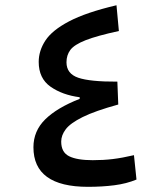

<svg xmlns="http://www.w3.org/2000/svg" viewBox="-20 -723 626 746"><path d="M321.8 2.9Q109.9 2.9 109.9 -150.9Q109.9 -213.9 155.5 -259Q201.2 -304.2 289.6 -338.9V-345.2Q222.2 -354 176.3 -386.2Q130.4 -418.5 130.4 -482.4Q130.4 -525.9 156.5 -565.7Q182.6 -605.5 248.5 -640.1Q314.5 -674.8 432.6 -702.6L441.9 -602.5Q356.4 -584 312.5 -566.7Q268.6 -549.3 253.4 -529.1Q238.3 -508.8 238.3 -481Q238.3 -436.5 284.2 -420.9Q330.1 -405.3 436 -405.8L439.5 -316.9Q349.1 -292 301 -268.1Q252.9 -244.1 235.4 -220.7Q217.8 -197.3 217.8 -172.9Q217.8 -131.3 248.5 -116Q279.3 -100.6 340.3 -100.6Q381.8 -100.6 418.2 -105Q454.6 -109.4 500.5 -120.1L510.3 -25.4Q471.7 -9.3 424.3 -3.2Q377 2.9 321.8 2.9Z"/></svg>

Font: Cascadia Mono PL
Style: Regular
Weight: 400
Monospace: yes
Designer: Aaron Bell
Foundry: Saja Typeworks
Version: Version 2404.023; ttfautohint (v1.8.4)